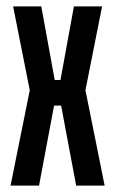

<svg xmlns="http://www.w3.org/2000/svg" viewBox="-20 -580 360 600"><path d="M13 0 73 -298 21 -560H109L151 -330H169L211 -560H299L247 -298L307 0H218L171 -250H149L102 0Z"/></svg>

Font: Tektur Condensed
Style: Regular
Weight: 400
Width: 3
Designer: Adam Jagosz
Foundry: Adam Jagosz
Version: Version 1.005;gftools[0.9.30]